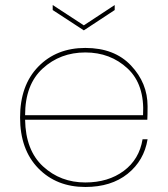

<svg xmlns="http://www.w3.org/2000/svg" viewBox="-20 -738 668 765"><path d="M80 -279H550Q557 -401 488.5 -465Q420 -529 320 -529Q220 -529 150 -465Q80 -401 80 -279ZM568 -183Q554 -98 488.5 -45.5Q423 7 320 7Q205 7 132.5 -67.5Q60 -142 60 -270Q60 -398 132.5 -472.5Q205 -547 320 -547Q436 -547 502 -477Q568 -407 568 -315Q568 -279 567 -261H80Q82 -139 151.5 -75Q221 -11 320 -11Q411 -11 473 -57Q535 -103 548 -183ZM314 -637 437 -718V-698L314 -617L190 -698V-718Z"/></svg>

Font: Poppins Thin
Style: Regular
Weight: 250
Designer: Ninad Kale (Devanagari), Jonny Pinhorn (Latin)
Foundry: Indian Type Foundry
Version: Version 3.200;PS 1.000;hotconv 16.6.54;makeotf.lib2.5.65590